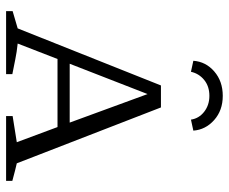

<svg xmlns="http://www.w3.org/2000/svg" viewBox="-82 -688 769 646"><g transform="rotate(90 303.0 -364.5)"><path d="M529 -36Q545 -32 554 -30Q563 -28 588 -21V0H370V-22L458 -36L407 -173H178L126 -39Q155 -36 179 -31Q203 -26 229 -21V0H17V-22L75 -39L267 -521H341ZM194 -214H392L296 -476ZM302 -729Q351 -729 383.5 -700Q416 -671 419 -630L382 -622Q378 -649 355.5 -666.5Q333 -684 302 -684Q270 -684 248.5 -666.5Q227 -649 221 -622L184 -630Q187 -672 220 -700.5Q253 -729 302 -729Z"/></g></svg>

Font: Piazzolla SC Light
Style: Regular
Weight: 300
Designer: Juan Pablo del Peral
Foundry: Huerta Tipografica
Version: Version 1.330